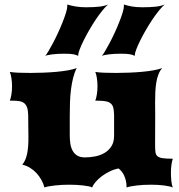

<svg xmlns="http://www.w3.org/2000/svg" viewBox="-20 -828 791 848"><path d="M78.6 -100.6Q94.2 -120.1 100.1 -150.4Q106 -180.7 105.5 -223.1L104.5 -319.8Q104 -340.8 99.6 -353.3Q95.2 -365.7 86.9 -372.3Q78.6 -378.9 66.4 -381.1Q54.2 -383.3 38.6 -383.3H23.4Q27.3 -393.1 30.3 -410.4Q33.2 -427.7 33.2 -446.8Q33.2 -465.3 30.5 -482.7Q27.8 -500 23.4 -510.3Q38.6 -507.8 62.5 -506.8Q86.4 -505.9 115.2 -505.9Q142.6 -505.9 172.1 -507.1Q201.7 -508.3 229 -510.7Q256.3 -513.2 279.8 -517.3Q303.2 -521.5 318.8 -527.3Q309.1 -508.3 303 -484.1Q296.9 -460 293.5 -432.6Q290 -405.3 289.1 -375.7Q288.1 -346.2 288.1 -316.4V-231.4Q288.1 -212.4 290.5 -194.8Q293 -177.2 300.3 -163.3Q307.6 -149.4 320.8 -141.1Q334 -132.8 355.5 -132.8Q377.4 -132.8 400.1 -137.2Q422.9 -141.6 441.7 -152.6Q460.4 -163.6 472.2 -182.1Q483.9 -200.7 483.9 -228.5V-319.8Q483.4 -338.4 480.7 -350.6Q478 -362.8 470.2 -370.1Q462.4 -377.4 448.5 -380.4Q434.6 -383.3 411.1 -383.3H400.9Q404.8 -393.1 407.7 -410.4Q410.6 -427.7 410.6 -446.8Q410.6 -465.3 408 -482.7Q405.3 -500 400.9 -510.3Q416 -507.8 439.9 -506.8Q463.9 -505.9 492.7 -505.9Q520 -505.9 549.6 -507.1Q579.1 -508.3 606.4 -510.7Q633.8 -513.2 657.2 -517.3Q680.7 -521.5 696.3 -527.3Q686 -515.6 679.7 -499.3Q673.3 -482.9 670.2 -463.1Q667 -443.4 666 -420.9Q665 -398.4 665 -375.5Q665 -360.4 665.3 -345.5Q665.5 -330.6 665.5 -316.4L665 -190.4Q665 -170.4 666.3 -158Q667.5 -145.5 674.8 -138.7Q682.1 -131.8 698 -129.4Q713.9 -127 743.2 -127Q739.3 -115.7 737.1 -99.4Q734.9 -83 734.9 -66.4Q734.9 -47.9 736.6 -29.5Q738.3 -11.2 743.2 0Q731.4 -5.4 705.1 -8.8Q678.7 -12.2 647.5 -12.2Q612.3 -12.2 583.5 -8.8Q554.7 -5.4 539.1 0Q539.1 -17.1 535.9 -30.3Q532.7 -43.5 527.8 -53.7Q522.9 -64 516.6 -71.3Q510.3 -78.6 503.9 -84Q483.4 -80.1 464.4 -70.8Q445.3 -61.5 429.4 -49.6Q413.6 -37.6 402.3 -24.4Q391.1 -11.2 386.7 0Q382.8 -2.9 371.8 -5.1Q360.8 -7.3 346.4 -9Q332 -10.7 315.9 -11.5Q299.8 -12.2 285.2 -12.2Q270.5 -12.2 254.6 -11.5Q238.8 -10.7 223.6 -9Q208.5 -7.3 196 -5.1Q183.6 -2.9 176.3 0Q171.9 -17.1 162.8 -33.4Q153.8 -49.8 141.1 -63.5Q128.4 -77.1 112.5 -86.9Q96.7 -96.7 78.6 -100.6ZM429.7 -581.1Q435.1 -586.9 444.3 -602.5Q453.6 -618.2 464.6 -638.9Q475.6 -659.7 486.6 -683.6Q497.6 -707.5 506.6 -730.2Q515.6 -752.9 521.5 -772Q527.3 -791 527.3 -802.2Q527.3 -806.6 526.9 -808.1Q543.9 -802.7 563.2 -799.3Q582.5 -795.9 609.4 -795.9Q644.5 -795.9 668.2 -798.6Q691.9 -801.3 707.5 -808.1Q695.8 -798.3 681.4 -780.5Q667 -762.7 652.3 -740.7Q637.7 -718.8 623.8 -694.6Q609.9 -670.4 599.1 -648.7Q588.4 -627 581.8 -609.6Q575.2 -592.3 575.2 -584Q575.2 -582 575.7 -581.1Q571.8 -583 567.4 -584.7Q563 -586.4 556.2 -587.9Q549.3 -589.4 539.3 -590.1Q529.3 -590.8 514.2 -590.8Q499.5 -590.8 485.8 -590.1Q472.2 -589.4 460.7 -587.9Q449.2 -586.4 441.2 -584.7Q433.1 -583 429.7 -581.1ZM179.7 -581.1Q185.1 -586.9 194.3 -602.5Q203.6 -618.2 214.6 -638.9Q225.6 -659.7 236.6 -683.6Q247.6 -707.5 256.6 -730.2Q265.6 -752.9 271.5 -772Q277.3 -791 277.3 -802.2Q277.3 -806.6 276.9 -808.1Q293.9 -802.7 314.9 -799.3Q335.9 -795.9 359.4 -795.9Q394.5 -795.9 418.2 -798.6Q441.9 -801.3 457.5 -808.1Q445.8 -798.3 431.4 -780.5Q417 -762.7 402.3 -740.7Q387.7 -718.8 373.8 -694.6Q359.9 -670.4 349.1 -648.7Q338.4 -627 331.8 -609.6Q325.2 -592.3 325.2 -584Q325.2 -582 325.7 -581.1Q321.8 -583 317.4 -584.7Q313 -586.4 306.2 -587.9Q299.3 -589.4 289.3 -590.1Q279.3 -590.8 264.2 -590.8Q249.5 -590.8 235.8 -590.1Q222.2 -589.4 210.7 -587.9Q199.2 -586.4 191.2 -584.7Q183.1 -583 179.7 -581.1Z"/></svg>

Font: Arbutus
Style: Regular
Weight: 400
Designer: Karolina Lach
Foundry: Sorkin Type Co.
Version: Version 1.002